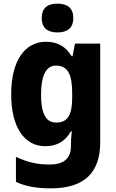

<svg xmlns="http://www.w3.org/2000/svg" viewBox="-20 -788 631 1048"><path d="M294 -768C242 -768 208 -748 208 -689C208 -632 243 -611 294 -611C344 -611 380 -632 380 -689C380 -747 345 -768 294 -768ZM231 -560C115 -560 41 -456 41 -273C41 -92 114 10 227 10C296 10 338 -21 367 -71H372C369 -47 367 -18 367 1V12C367 78 326 110 252 110C181 110 128 97 67 68V205C122 230 181 240 258 240C443 240 527 152 527 -12V-550H389L376 -481H371C340 -532 297 -560 231 -560ZM285 -430C351 -430 374 -381 374 -278V-254C374 -162 350 -119 287 -119C231 -119 204 -167 204 -271C204 -376 232 -430 285 -430Z"/></svg>

Font: Noto Sans Georgian SemiCondensed ExtraBold
Style: Regular
Weight: 800
Width: 4
Designer: Monotype Design Team, Akaki Razmadze
Foundry: Google LLC
Version: Version 2.005